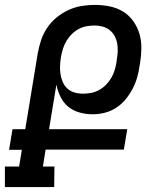

<svg xmlns="http://www.w3.org/2000/svg" viewBox="-28 -763 648 783"><path d="M193 0H-8V-84H50L61 -152H9L23 -236H75L126 -546Q131 -573 139.5 -599Q148 -625 164 -649Q180 -673 202.5 -691.5Q225 -710 251 -722Q277 -734 304 -738.5Q331 -743 358 -743Q389 -743 419 -737Q449 -731 473.5 -716Q498 -701 515 -677.5Q532 -654 540.5 -625.5Q549 -597 548.5 -566Q548 -535 543 -504L541 -494Q538 -470 531 -446Q524 -422 512 -399.5Q500 -377 483.5 -357Q467 -337 445 -323Q423 -309 398.5 -303Q374 -297 350 -297Q322 -297 295.5 -304.5Q269 -312 249.5 -328.5Q230 -345 218.5 -368.5Q207 -392 202 -418L172 -236H491L477 -153H158L147 -84H194ZM310 -381Q326 -381 343 -384Q360 -387 375.5 -395.5Q391 -404 403.5 -416.5Q416 -429 425 -444Q434 -459 439 -475Q444 -491 447 -508L448 -518Q451 -535 452 -552Q453 -569 450 -585.5Q447 -602 439.5 -616Q432 -630 419.5 -640Q407 -650 391 -654.5Q375 -659 358 -659Q342 -659 325 -656Q308 -653 292.5 -644.5Q277 -636 264.5 -623.5Q252 -611 243 -596Q234 -581 229 -565Q224 -549 221 -533Q218 -515 217 -497Q216 -479 218.5 -462Q221 -445 227.5 -429.5Q234 -414 246 -402.5Q258 -391 275 -386Q292 -381 310 -381Z"/></svg>

Font: Iosevka HT Medium Extended
Style: Italic
Weight: 500
Width: 7
Italic angle: -9°
Monospace: yes
Designer: Belleve Invis
Foundry: Belleve Invis
Version: Version 32.3.0; ttfautohint (v1.8.4)